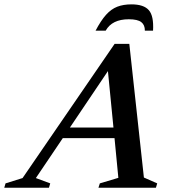

<svg xmlns="http://www.w3.org/2000/svg" viewBox="-89 -882 804 902"><path d="M587 -48 649.5 -20.5 643.5 0H373.5L380 -20.5L467 -46.5L449 -233H206L79.5 -45.5L147 -20.5L141 0H-69L-63 -20.5L17 -45.5L449.5 -676H518.5ZM239.5 -283H444L418 -548ZM516 -791.5Q437.5 -791.5 407.5 -738H360Q385 -785.5 409.2 -812.5Q433.5 -839.5 462 -850.5Q490.5 -861.5 528.5 -861.5Q586.5 -861.5 610.2 -834.2Q634 -807 630 -738H591.5Q592 -764.5 574.8 -778Q557.5 -791.5 516 -791.5Z"/></svg>

Font: Newsreader Text SemiBold
Style: Italic
Weight: 600
Italic angle: -17°
Designer: Hugues Gentile
Foundry: Production Type
Version: Version 1.001